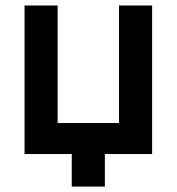

<svg xmlns="http://www.w3.org/2000/svg" viewBox="-20 -560 643 698"><path d="M240.9 118.3V0H69.2V-540H189.5V-112.8H412.7V-540H533V0H361.2V118.3Z"/></svg>

Font: Vela Sans GX ExtLt
Style: Regular
Weight: 200
Designer: Principal design: Mikhail Sharanda - project Manrope.
Design modification: Ravid Balaliev
Foundry: Mikhail Sharanda
Version: Version 1.001